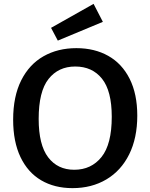

<svg xmlns="http://www.w3.org/2000/svg" viewBox="-20 -962 776 993"><path d="M48 -343Q48 -463 89.5 -546Q131 -629 205 -671Q279 -713 375 -713Q469 -713 540 -673Q611 -633 650.5 -554.5Q690 -476 690 -364Q690 -248 648 -163.5Q606 -79 530 -34Q454 11 355 11Q262 11 193 -29.5Q124 -70 86 -149.5Q48 -229 48 -343ZM558 -358Q558 -492 507.5 -555Q457 -618 369 -618Q282 -618 231 -553.5Q180 -489 180 -347Q180 -213 229 -148.5Q278 -84 364 -84Q452 -84 505 -150Q558 -216 558 -358ZM512 -849 279 -752 244 -818 464 -942Z"/></svg>

Font: Bitter Pro SemiBold
Style: Regular
Weight: 600
Designer: Sol Matas, and Bitter project Authors
Foundry: Sol Matas
Version: Version 1.010